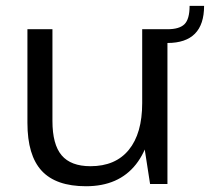

<svg xmlns="http://www.w3.org/2000/svg" viewBox="-20 -642 732 670"><path d="M163 -219.8Q163 -137.9 195.1 -100Q227.3 -62 295.7 -62Q382.9 -62 429.5 -119.1Q476.2 -176.2 476.2 -282.4L514.6 -351.6V-285.9Q514.6 -144.9 454.4 -68.5Q394.2 7.9 280.1 7.9Q175.5 7.9 125.6 -45.9Q75.7 -99.7 75.7 -213.2V-540H163ZM564.3 0H503.7L476.2 -177.5V-540H564.3ZM564.3 -540Q605.8 -540 623.7 -557.5Q641.6 -575.1 641.6 -621.6H692.2Q692.2 -492 564.3 -492Z"/></svg>

Font: Pathway Extreme 8pt Thin 12pt
Style: Regular
Weight: 100
Version: Version 1.001;gftools[0.9.26]